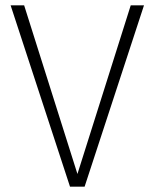

<svg xmlns="http://www.w3.org/2000/svg" viewBox="-20 -704 583 724"><path d="M523 -684H473L272 -48L71 -684H20L244 0H299Z"/></svg>

Font: Fira Sans ExtraLight
Style: Regular
Weight: 200
Designer: bBox Type GmbH & Carrois Corporate GbR & Edenspiekermann AG
Foundry: bBox Type GmbH & Carrois Corporate GbR & Edenspiekermann AG
Version: Version 4.300;PS 004.300;hotconv 1.0.88;makeotf.lib2.5.64775